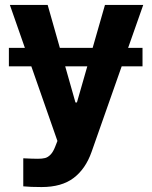

<svg xmlns="http://www.w3.org/2000/svg" viewBox="-20 -550 608 769"><path d="M550.8 -284.2H467.3L346.7 58.6Q322.8 126.5 274.9 162.8Q227.1 199.2 146.5 199.2Q101.1 199.2 73.2 196.3V84Q110.4 85.9 131.8 85.9Q148.9 85.9 160.4 83Q171.9 80.1 182.4 69.3Q192.9 58.6 201.2 37.1L210 14.6L105.5 -284.2H15.6V-358.4H79.6L19.5 -530.3H170.9L219.7 -358.4H351.1L400.4 -530.3H553.7L493.2 -358.4H550.8ZM282.2 -139.6H288.1L329.6 -284.2H241.2Z"/></svg>

Font: Pretendard
Style: Bold
Weight: 700
Designer: Base glyphs from Inter by Rasmus Andersson; Hangeul glyphs from Noto Sans CJK(Source Han Sans) by Jang Soo-young and Kan
Foundry: Kil Hyung-jin
Version: Version 1.309